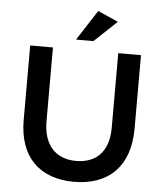

<svg xmlns="http://www.w3.org/2000/svg" viewBox="-61 -970 878 1034"><g transform="rotate(5 378.5 -453.0)"><path d="M377 11C560 11 678 -94 678 -303V-700H555V-297C555 -168 488 -102 379 -102C269 -102 202 -172 202 -302V-700H79V-297C79 -94 195 11 377 11ZM428 -917 322 -753H416L538 -868Z"/></g></svg>

Font: Mission Medium
Style: Regular
Weight: 500
Version: Version 1.000;FEAKit 1.0